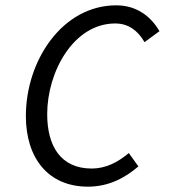

<svg xmlns="http://www.w3.org/2000/svg" viewBox="-20 -688 640 720"><path d="M310 12C389 12 450 -22 499 -64L463 -114C420 -78 375 -56 324 -56C207 -56 157 -141 157 -260C157 -419 256 -600 412 -600C462 -600 497 -573 522 -530L578 -571C545 -628 491 -668 416 -668C213 -668 77 -460 77 -253C77 -96 160 12 310 12Z"/></svg>

Font: Source Code Variable
Style: Italic
Weight: 400
Italic angle: -11°
Monospace: yes
Designer: Paul D. Hunt, Teo Tuominen
Foundry: Adobe Systems Incorporated
Version: Version 1.005;PS 1.0;hotconv 16.6.54;makeotf.lib2.5.65590